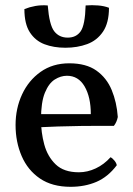

<svg xmlns="http://www.w3.org/2000/svg" viewBox="-20 -711 514 740"><path d="M252 9Q181 9 134 -23Q87 -55 63.5 -109.5Q40 -164 40 -229Q40 -293 65 -347Q90 -401 136.5 -434Q183 -467 247 -467Q312 -467 351.5 -439Q391 -411 410.5 -364Q430 -317 434 -260Q430 -240 419 -226Q402 -226 368 -226Q334 -226 291 -225.5Q248 -225 203 -223.5Q158 -222 118 -220V-271H330Q330 -337 306 -378Q282 -419 238 -419Q214 -419 191 -404.5Q168 -390 153 -353.5Q138 -317 138 -250Q138 -201 150.5 -154.5Q163 -108 194.5 -77.5Q226 -47 284 -47Q317 -47 349 -62Q381 -77 406 -105Q414 -101 421.5 -91.5Q429 -82 430 -74Q396 -29 351.5 -10Q307 9 252 9ZM232 -527Q187 -527 151.5 -540.5Q116 -554 95 -586.5Q74 -619 74 -676Q94 -684 116.5 -688Q139 -692 164 -690Q170 -615 189 -590.5Q208 -566 241 -566Q274 -566 291 -590.5Q308 -615 310 -690Q335 -692 358.5 -690Q382 -688 400 -681Q400 -623 377 -589Q354 -555 316 -541Q278 -527 232 -527Z"/></svg>

Font: Vollkorn
Style: Regular
Weight: 400
Designer: Friedrich Althausen
Foundry: Friedrich Althausen
Version: Version 5.001